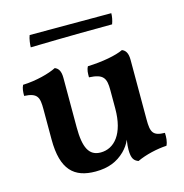

<svg xmlns="http://www.w3.org/2000/svg" viewBox="-97 -721 784 820"><g transform="rotate(-15 294.5 -311.0)"><path d="M467 -631H106C100 -617 97 -590 97 -579C259 -583 405 -584 458 -584C464 -600 467 -617 467 -631ZM556 -78C503 -79 495 -97 495 -153V-417C495 -448 485 -461 470 -467C439 -452 377 -440 312 -438C304 -424 304 -409 304 -391C368 -388 378 -367 378 -315V-233C378 -121 330 -68 270 -68C218 -68 198 -109 198 -199V-417C198 -448 188 -461 173 -467C142 -451 82 -435 24 -433C17 -419 16 -404 16 -386C75 -383 81 -362 81 -310V-176C81 -41 134 5 228 5C285 5 325 -12 358 -44C372 -58 383 -73 391 -92C388 -74 387 -59 387 -49C387 -8 398 2 416 9C454 -9 507 -21 548 -23C556 -39 557 -60 556 -78Z"/></g></svg>

Font: Vollkorn Semibold
Style: Regular
Weight: 600
Designer: Friedrich Althausen
Foundry: Friedrich Althausen
Version: Version 4.015;PS 004.015;hotconv 1.0.88;makeotf.lib2.5.64775